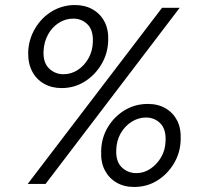

<svg xmlns="http://www.w3.org/2000/svg" viewBox="-20 -731 796 763"><path d="M90 0 624 -700H694L161 0ZM513 12Q473 12 443 -5.5Q413 -23 396.5 -54.5Q380 -86 382 -131Q383 -183 408.5 -225.5Q434 -268 475.5 -293Q517 -318 568 -318Q608 -318 638 -300.5Q668 -283 684 -252Q700 -221 698 -176Q697 -125 671.5 -82Q646 -39 605 -13.5Q564 12 513 12ZM225 -381Q185 -381 154.5 -398.5Q124 -416 107.5 -448Q91 -480 92 -524Q94 -575 119.5 -618Q145 -661 186.5 -686Q228 -711 278 -711Q318 -711 348.5 -693.5Q379 -676 395.5 -644.5Q412 -613 410 -568Q408 -517 382.5 -474.5Q357 -432 316 -406.5Q275 -381 225 -381ZM522 -43Q552 -43 578 -60.5Q604 -78 620.5 -106.5Q637 -135 638 -171Q640 -218 617 -241Q594 -264 560 -264Q530 -264 503 -247Q476 -230 459.5 -201Q443 -172 442 -135Q440 -89 464 -66Q488 -43 522 -43ZM232 -436Q263 -436 289 -453Q315 -470 331.5 -499Q348 -528 349 -564Q351 -611 328 -634Q305 -657 271 -657Q240 -657 213.5 -640Q187 -623 171 -594Q155 -565 153 -528Q151 -482 175 -459Q199 -436 232 -436Z"/></svg>

Font: DM Sans 16pt Light
Style: Italic
Weight: 300
Italic angle: -10°
Version: Version 4.004;gftools[0.9.30]